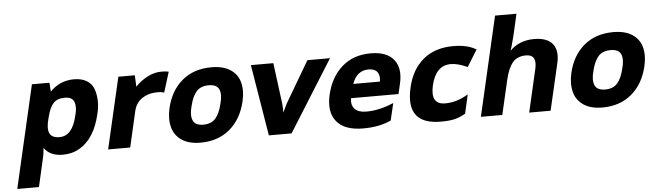

<svg xmlns="http://www.w3.org/2000/svg" viewBox="-56 -993 4994 1465"><g transform="rotate(-5 2441.0 -260.0)"><path d="M343 -478Q418 -556 527 -556Q584 -556 622 -533.5Q660 -511 675.5 -472.5Q691 -434 693.5 -382.5Q696 -331 681 -274Q639 -93 523 -24Q465 10 393 10Q294 10 250 -55Q245 -2 241 12L189 240H23L204 -546H338ZM380 -126Q477 -126 512 -276Q531 -341 516.5 -381.5Q502 -422 446 -422Q387 -422 357.5 -390.5Q328 -359 311 -290L307 -275Q287 -204 302.5 -165Q318 -126 380 -126Z M992 -546 996 -458Q1035 -500 1088 -528Q1141 -556 1196 -556Q1229 -556 1246 -552L1252 -550L1204 -395L1197 -397Q1180 -402 1155 -402Q1084 -402 1035 -369Q986 -336 972 -275L909 0H740L866 -546Z M1624 -274Q1643 -342 1626 -381.5Q1609 -421 1547 -421Q1485 -421 1452.5 -384Q1420 -347 1403 -274Q1384 -206 1401 -165.5Q1418 -125 1480 -125Q1542 -125 1574.5 -162.5Q1607 -200 1624 -274ZM1233 -125Q1215 -191 1234 -274Q1265 -406 1354.5 -481Q1444 -556 1580 -556Q1668 -556 1723 -520.5Q1778 -485 1795 -423Q1813 -359 1793 -274Q1762 -142 1672 -66Q1582 10 1447 10Q1359 10 1304.5 -26.5Q1250 -63 1233 -125Z M2145 0H1971L1881 -546H2053L2094 -230Q2097 -192 2096 -164Q2119 -214 2128 -230L2314 -546H2487Z M2647 -335H2851Q2859 -382 2839 -408.5Q2819 -435 2772 -435Q2682 -435 2647 -335ZM2907 -32 2903 -30Q2816 10 2693 10Q2552 10 2491 -63.5Q2430 -137 2460 -269Q2491 -402 2578.5 -479Q2666 -556 2799 -556Q2922 -556 2975.5 -489Q3029 -422 3002 -306L2984 -228H2620Q2612 -174 2640 -145Q2668 -116 2729 -116Q2823 -116 2925 -158L2938 -163Z M3477 -34 3473 -32Q3431 -8 3391 1Q3351 10 3288 10Q3015 10 3080 -270Q3111 -406 3201 -481Q3291 -556 3432 -556Q3536 -556 3602 -518L3607 -515L3528 -387L3522 -390Q3452 -421 3401 -421Q3286 -421 3251 -271Q3218 -126 3333 -126Q3417 -126 3497 -172L3510 -179Z M3865 -483Q3938 -556 4050 -556Q4151 -556 4192.5 -503.5Q4234 -451 4211 -354L4129 0H3965L4040 -326Q4066 -437 3979 -437Q3911 -437 3875.5 -394Q3840 -351 3820 -264L3759 0H3595L3770 -760H3934L3897 -598Q3896 -593 3893 -582Q3890 -571 3884.5 -550.5Q3879 -530 3874 -512Z M4702 -274Q4721 -342 4704 -381.5Q4687 -421 4625 -421Q4563 -421 4530.5 -384Q4498 -347 4481 -274Q4462 -206 4479 -165.5Q4496 -125 4558 -125Q4620 -125 4652.5 -162.5Q4685 -200 4702 -274ZM4311 -125Q4293 -191 4312 -274Q4343 -406 4432.5 -481Q4522 -556 4658 -556Q4746 -556 4801 -520.5Q4856 -485 4873 -423Q4891 -359 4871 -274Q4840 -142 4750 -66Q4660 10 4525 10Q4437 10 4382.5 -26.5Q4328 -63 4311 -125Z"/></g></svg>

Font: Passageway
Style: BdIt
Weight: 700
Foundry: Ascender Corporation
Version: Version 1.11